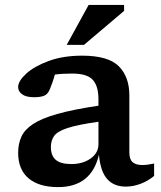

<svg xmlns="http://www.w3.org/2000/svg" viewBox="-20 -752 655 783"><path d="M493 9Q444.5 9 417 -22Q389.5 -53 383.5 -121Q352.5 11 217 11Q138.5 11 96.2 -25Q54 -61 54 -129Q54 -165 67 -194Q80 -223 114.5 -246Q149 -269 213.5 -287.2Q278 -305.5 381.5 -321V-346.5Q381.5 -401.5 358 -426.8Q334.5 -452 274.5 -452Q253.5 -452 236 -451Q218.5 -450 204 -448Q195 -416 183 -387.5Q174.5 -367 159.2 -361.2Q144 -355.5 119 -355.5Q86.5 -355.5 70.2 -367.5Q54 -379.5 54 -397Q54 -421.5 86.8 -451.5Q119.5 -481.5 178.2 -503.2Q237 -525 315 -525Q421.5 -525 464.5 -481.8Q507.5 -438.5 507.5 -363.5V-130.5Q507.5 -102 521 -90.5Q534.5 -79 560.5 -79Q579.5 -79 608.5 -85V-34.5Q583 -13.5 552.8 -2.2Q522.5 9 493 9ZM187.5 -152.5Q187.5 -117 207.5 -100Q227.5 -83 271 -83Q318 -83 349.8 -105.8Q381.5 -128.5 381.5 -163.5V-255.5Q296.5 -243.5 255 -229.8Q213.5 -216 200.5 -197.2Q187.5 -178.5 187.5 -152.5ZM252 -569 341.5 -732H486V-707.5L322.5 -569Z"/></svg>

Font: Newsreader Caption Medium
Style: Regular
Weight: 500
Designer: Hugues Gentile
Foundry: Production Type
Version: Version 1.001